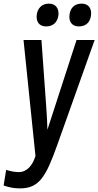

<svg xmlns="http://www.w3.org/2000/svg" viewBox="-79 -801 543 1061"><path d="M176 -655C219 -655 240 -683 244 -718C247 -752 231 -781 191 -781C149 -781 128 -752 124 -718C120 -683 136 -655 176 -655ZM357 -655C400 -655 421 -683 424 -718C428 -752 412 -781 372 -781C329 -781 308 -752 305 -718C301 -683 317 -655 357 -655ZM236 4 444 -580H344L222 -204C209 -164 196 -124 183 -84C182 -124 180 -164 177 -204L150 -580H51L117 61C101 113 70 150 25 150C1 150 -21 145 -45 138L-59 224C-26 236 3 240 32 240C138 240 175 174 236 4Z"/></svg>

Font: Smiley Sans Oblique
Style: Regular
Weight: 400
Italic angle: -8°
Designer: oooooohmygosh, Nagisa Chen, Janine Sui, Heda Shi, Jian Li
Foundry: atelierAnchor
Version: Version 2.0.1